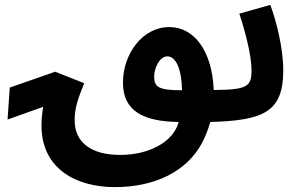

<svg xmlns="http://www.w3.org/2000/svg" viewBox="-20 -495 1193 787"><path d="M808 91C821 66 833 37 842 5C1062 -1 1141 -37 1141 -206C1141 -299 1113 -407 1088 -475L961 -439C985 -366 1011 -268 1011 -208C1011 -141 996 -127 856 -126C850 -283 778 -384 674 -384C563 -384 484 -273 484 -156C484 -39 569 3 712 5C711 10 709 16 707 21C679 90 589 140 472 140C354 140 286 89 286 -2C286 -49 296 -81 325 -154L206 -201L20 -136L11 -5L157 -57C152 -27 150 -1 150 19C150 199 295 272 451 272C610 272 744 211 808 91ZM612 -182C612 -214 633 -264 666 -264C702 -264 725 -209 726 -125C628 -125 612 -139 612 -182Z"/></svg>

Font: Noto Sans Arabic UI Cn
Style: Bold
Weight: 700
Width: 3
Designer: Monotype Design Team, Nadine Chahine and Nizar Qandah
Foundry: Monotype Imaging Inc.
Version: Version 2.010